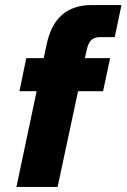

<svg xmlns="http://www.w3.org/2000/svg" viewBox="-20 -740 501 760"><path d="M45 0 125 -379H57L84 -510H153L165 -566Q198 -720 343 -720H461L434 -593H376Q354 -593 341.5 -581.5Q329 -570 323 -541L316 -510H416L388 -379H289L208 0Z"/></svg>

Font: Wix Madefor Text ExtraBold
Style: Italic
Weight: 800
Italic angle: -12°
Designer: Dalton Maag Ltd
Foundry: Dalton Maag Ltd
Version: Version 3.100